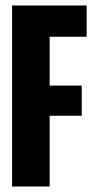

<svg xmlns="http://www.w3.org/2000/svg" viewBox="-20 -680 344 700"><path d="M24 0V-660H296V-546H161V-368H278V-258H161V0Z"/></svg>

Font: Bricolage Grotesque 48pt Condensed Bricolage Grotesque 48pt Condensed Regular
Style: Bold
Weight: 700
Width: 3
Designer: Mathieu Triay
Foundry: Atelier Triay
Version: Version 1.000; ttfautohint (v1.8.4.7-5d5b);gftools[0.9.32]